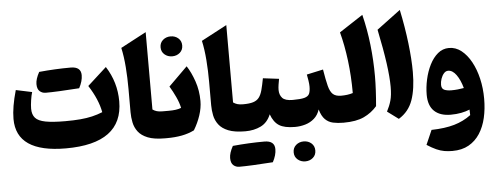

<svg xmlns="http://www.w3.org/2000/svg" viewBox="-64 -1012 3832 1484"><g transform="rotate(-5 1852.5 -270.0)"><path d="M719.7 -243.7Q701.2 -343.8 629.9 -454.6L777.8 -588.9Q857.9 -464.4 857.9 -315.9Q857.9 10.7 416 10.7Q31.7 10.7 31.7 -251Q31.7 -342.8 68.8 -472.2L193.4 -445.8Q185.5 -420.4 179.9 -382.3Q174.3 -344.2 174.3 -318.4Q174.3 -272.5 197.3 -246.6Q220.2 -220.7 276.1 -210Q332 -199.2 429.7 -199.2Q495.6 -199.2 546.1 -203.6Q596.7 -208 638.4 -217.8Q680.2 -227.5 719.7 -243.7ZM558.1 -443.4Q383.3 -431.2 297.4 -431.2Q271 -431.2 251.5 -448.2Q231.9 -465.3 231.9 -504.2Q231.9 -543 261.2 -596.2Q388.2 -608.4 506.3 -608.4Q586.4 -608.4 586.4 -542.5Q586.4 -496.1 558.1 -443.4Z M1107.9 -830.6V-230.5Q1122.1 -220.2 1139.9 -214.8Q1157.7 -209.5 1183.6 -209.5H1184.1V0H1183.6Q1101.1 0 1052 -19.8Q1002.9 -39.6 978.3 -72.3Q953.6 -105 945.6 -144.8Q937.5 -184.6 937.5 -224.1V-404.3Q937.5 -490.7 931.2 -574.2Q924.8 -657.7 909.7 -725.6Z M1212.4 -703.6Q1212.4 -738.8 1237.1 -760Q1261.7 -781.2 1296.4 -781.2Q1331.5 -781.2 1356 -760Q1380.4 -738.8 1380.4 -703.6Q1380.4 -668.9 1356 -647.7Q1331.5 -626.5 1296.4 -626.5Q1261.7 -626.5 1237.1 -647.7Q1212.4 -668.9 1212.4 -703.6ZM1184.1 0Q1173.3 0 1167.7 -8.3Q1162.1 -16.6 1162.1 -39.6V-170.4Q1162.1 -193.4 1167.7 -201.4Q1173.3 -209.5 1184.1 -209.5H1233.9Q1262.7 -209.5 1286.4 -212.6Q1310.1 -215.8 1329.6 -223.6Q1321.3 -264.2 1300 -309.8Q1278.8 -355.5 1254.4 -395.5L1400.4 -540Q1433.6 -489.7 1458.5 -417.5Q1483.4 -345.2 1483.4 -263.7Q1483.4 -210.4 1464.4 -152.8Q1445.3 -95.2 1413.1 -42Q1368.7 -20 1316.2 -10Q1263.7 0 1200.7 0Z M1733.4 -830.6V-230.5Q1747.6 -220.2 1765.4 -214.8Q1783.2 -209.5 1809.1 -209.5H1809.6V0H1809.1Q1726.6 0 1677.5 -19.8Q1628.4 -39.6 1603.8 -72.3Q1579.1 -105 1571 -144.8Q1563 -184.6 1563 -224.1V-404.3Q1563 -490.7 1556.6 -574.2Q1550.3 -657.7 1535.2 -725.6Z M1999.5 256.8Q1824.7 269 1738.8 269Q1712.4 269 1692.9 252Q1673.3 234.9 1673.3 196Q1673.3 157.2 1702.6 104Q1829.6 91.8 1947.8 91.8Q2027.8 91.8 2027.8 157.7Q2027.8 204.1 1999.5 256.8ZM1809.6 0Q1798.8 0 1793.2 -8.3Q1787.6 -16.6 1787.6 -39.6V-170.4Q1787.6 -193.4 1793.2 -201.4Q1798.8 -209.5 1809.6 -209.5Q1858.9 -209.5 1887.9 -218.5Q1917 -227.5 1933.3 -248.5Q1949.7 -269.5 1959.5 -305.7Q1969.2 -341.8 1979.5 -396.5L2103.5 -381.3Q2099.1 -357.9 2095.7 -336.2Q2092.3 -314.5 2092.3 -295.9Q2092.3 -257.3 2114.3 -233.4Q2136.2 -209.5 2193.8 -209.5H2194.3V0H2193.8Q2113.3 0 2071.8 -25.9Q2030.3 -51.8 2007.8 -114.3Q1981.9 -51.3 1929.2 -25.6Q1876.5 0 1809.6 0Z M2194.3 0Q2183.6 0 2178 -8.3Q2172.4 -16.6 2172.4 -39.6V-170.4Q2172.4 -193.4 2178 -201.4Q2183.6 -209.5 2194.3 -209.5Q2255.9 -209.5 2285.4 -217.5Q2314.9 -225.6 2324 -245.6Q2333 -265.6 2333 -301.8Q2333 -320.3 2328.6 -349.1Q2324.2 -377.9 2320.3 -395.5L2448.2 -423.3Q2461.4 -342.3 2473.4 -295.4Q2485.4 -248.5 2507.1 -229Q2528.8 -209.5 2570.8 -209.5H2571.3V0H2570.8Q2525.9 0 2490 -7.8Q2454.1 -15.6 2428.5 -41Q2402.8 -66.4 2387.7 -118.7Q2374 -75.7 2344.2 -49.6Q2314.5 -23.4 2275.1 -11.7Q2235.8 0 2194.3 0ZM2166.5 194.8Q2166.5 159.7 2191.2 138.4Q2215.8 117.2 2250.5 117.2Q2285.6 117.2 2310.1 138.4Q2334.5 159.7 2334.5 194.8Q2334.5 229.5 2310.1 250.7Q2285.6 272 2250.5 272Q2215.8 272 2191.2 250.7Q2166.5 229.5 2166.5 194.8Z M2787.6 -817.9Q2816.4 -702.1 2830.1 -580.3Q2843.8 -458.5 2843.8 -336.9Q2843.8 -287.6 2840.6 -225.8Q2837.4 -164.1 2832 -105.5Q2790 -56.6 2730 -28.3Q2669.9 0 2571.3 0Q2560.5 0 2554.9 -8.3Q2549.3 -16.6 2549.3 -39.6V-170.4Q2549.3 -193.4 2554.9 -201.4Q2560.5 -209.5 2571.3 -209.5Q2595.2 -209.5 2618.4 -212.6Q2641.6 -215.8 2661.6 -222.2Q2661.6 -353 2646.5 -474.4Q2631.3 -595.7 2604 -697.8Z M3079.6 -830.6Q3108.4 -693.8 3123.3 -567.6Q3138.2 -441.4 3138.2 -343.8Q3138.2 -213.4 3107.9 -127Q3077.6 -40.5 2999 7.8L2912.6 -56.2Q2934.1 -96.7 2945.8 -138.2Q2957.5 -179.7 2957.5 -244.6Q2957.5 -318.8 2942.4 -428Q2927.2 -537.1 2895 -692.9Z M3390.1 291Q3356.9 291 3327.4 285.9Q3297.9 280.8 3266.1 266.6Q3234.4 252.4 3194.3 226.6L3243.2 114.7Q3348.1 112.3 3420.9 91.1Q3493.7 69.8 3550.8 26.9Q3550.8 7.3 3549.3 -16.1Q3520.5 -3.9 3483.2 3.4Q3445.8 10.7 3401.9 10.7Q3319.3 10.7 3274.4 -31.7Q3229.5 -74.2 3229.5 -158.7Q3229.5 -216.8 3242.9 -277.6Q3256.3 -338.4 3282.2 -389.9Q3308.1 -441.4 3345.7 -472.9Q3383.3 -504.4 3432.1 -504.4Q3484.4 -504.4 3527.6 -470.5Q3570.8 -436.5 3602.8 -378.4Q3634.8 -320.3 3652.1 -245.8Q3669.4 -171.4 3669.4 -89.8Q3669.4 -11.2 3653.6 57.6Q3637.7 126.5 3603.8 179Q3569.8 231.4 3517.1 261.2Q3464.4 291 3390.1 291ZM3520 -186Q3502.4 -250 3473.6 -289.8Q3444.8 -329.6 3410.2 -329.6Q3391.6 -329.6 3377.2 -313Q3362.8 -296.4 3354.7 -272.5Q3346.7 -248.5 3346.7 -226.1Q3346.7 -195.8 3367.9 -186.3Q3389.2 -176.8 3423.8 -176.8Q3447.8 -176.8 3473.1 -179.4Q3498.5 -182.1 3520 -186Z"/></g></svg>

Font: Pinar DS4-ExtraBold
Style: Regular
Weight: 800
Designer: Amin Abedi
Version: Version 2.000